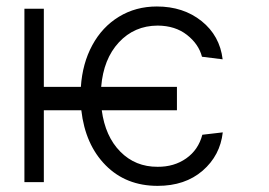

<svg xmlns="http://www.w3.org/2000/svg" viewBox="-20 -573 845 604"><path d="M536.6 -299.7V-226.2H300.1Q311.1 -143.8 358.5 -95.9Q405.9 -47.9 475.9 -48.3Q527.7 -47.9 565.9 -74.8Q604 -101.6 616.5 -149.1L680.8 -156.6Q672.6 -83.8 617.4 -36Q562.1 11.7 475.9 11.7Q376.4 11.7 312.3 -53.1Q248.2 -117.9 235.8 -226.2H117.9V0H56.8V-545.5H117.9V-299.7H234.4Q239.3 -373.6 270.4 -430.9Q301.5 -488.3 354.2 -520.4Q407 -552.6 473.4 -552.6Q556.8 -552.6 614.2 -506.6Q671.5 -460.6 680.4 -386.4L615.4 -394.5Q605.1 -434.3 568.2 -463.2Q531.2 -492.2 475.9 -492.5Q402.7 -492.2 354 -439.8Q305.4 -387.4 298.3 -299.7Z"/></svg>

Font: Inter Light BETA
Style: Regular
Weight: 300
Designer: Rasmus Andersson
Foundry: rsms
Version: Version 3.011;git-f93a4a705